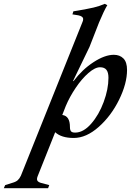

<svg xmlns="http://www.w3.org/2000/svg" viewBox="-189 -732 685 1002"><path d="M474 -367Q474 -296 432.5 -211.5Q391 -127 326 -69.5Q261 -12 196 -12Q131 -12 99 -42L7 189Q4 197 4 203Q4 216 23 222L68 234L62 250H-169L-162 234L-124 222Q-106 217 -96.5 208.5Q-87 200 -80 185L241 -616Q245 -624 245 -632Q245 -647 220 -652L189 -657L194 -673L219 -677Q270 -686 299 -692.5Q328 -699 358 -712L371 -705Q353 -675 328 -615L278 -487L192 -309H195Q240 -369 299 -407.5Q358 -446 405 -446Q436 -446 455 -427Q474 -408 474 -367ZM377 -326Q377 -354 366.5 -367.5Q356 -381 333 -381Q307 -381 272.5 -351Q238 -321 206 -273.5Q174 -226 154 -178L136 -132Q176 -127 176 -69Q176 -54 181.5 -47Q187 -40 203 -40Q246 -40 286.5 -86Q327 -132 352 -199.5Q377 -267 377 -326Z"/></svg>

Font: Ibarra Real Nova
Style: Italic
Weight: 400
Italic angle: -22°
Designer: Jose Maria Ribagorda & Octavio Pardo
Foundry: Octavio Pardo
Version: Version 1.014